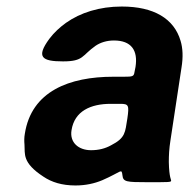

<svg xmlns="http://www.w3.org/2000/svg" viewBox="-20 -558 579 588"><path d="M502 -128 536 -352C541 -383 540 -410 533 -433C513 -501 451 -538 353 -538C284 -538 226 -519 182 -488C164 -475 146 -459 131 -439C90 -383 108 -370 173 -370C237 -370 230 -388 273 -418C288 -428 307 -434 329 -434C382 -434 403 -404 395 -353L392 -338C390 -324 387 -323 359 -323H327C193 -323 76 -279 56 -148C54 -137 54 -126 55 -115C57 -87 47 -60 113 -17C138 0 170 10 211 10C242 10 269 4 293 -6C353 -32 352 -44 355 -21C357 -1 367 0 432 0C496 0 503 0 504 -4C505 -8 498 -12 497 -62C497 -82 498 -103 502 -128ZM199 -159C208 -218 258 -240 319 -240H348C374 -240 376 -236 370 -195C363 -153 365 -136 320 -113C302 -103 282 -98 259 -98C220 -98 193 -122 199 -159Z"/></svg>

Font: Asimov Print
Style: AIt
Weight: 500
Designer: Google
Version: Version 2.000980: 2014